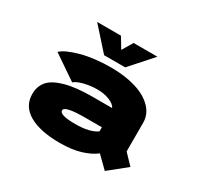

<svg xmlns="http://www.w3.org/2000/svg" viewBox="-150 -890 1151 1103"><g transform="rotate(30 425.0 -338.0)"><path d="M597 -698.5 467.5 -553H327.5L197.5 -698.5H355.5L397.5 -628.5L439 -698.5ZM399.5 -512Q491.5 -512 563 -490.2Q634.5 -468.5 675.2 -426.5Q716 -384.5 716 -328.5V-139L779.5 -72.5L663.5 21L588.5 -52.5Q555 -25.5 497.2 -7.2Q439.5 11 358 11Q227.5 11 154.5 -31.2Q81.5 -73.5 81.5 -154.5Q81.5 -205.5 111 -239.8Q140.5 -274 210 -293.5Q279.5 -313 389.5 -313H519.5Q508.5 -335.5 473 -349.5Q437.5 -363.5 393.5 -363.5Q348.5 -363.5 306.5 -352.8Q264.5 -342 246.5 -326L86 -435.5Q117.5 -465.5 202.5 -488.8Q287.5 -512 399.5 -512ZM380.5 -127.5Q478.5 -127.5 523.5 -161V-188H413.5Q276.5 -188 276.5 -158Q276.5 -127.5 380.5 -127.5Z"/></g></svg>

Font: League Mono Wide ExtraBold
Style: Regular
Weight: 800
Width: 8
Designer: Tyler Finck
Foundry: The League of Moveable Type / Tyler Finck
Version: Version 2.210